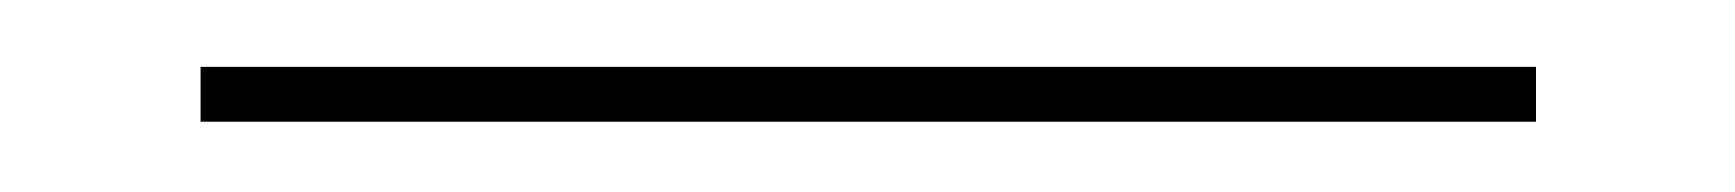

<svg xmlns="http://www.w3.org/2000/svg" viewBox="-20 38 506 56"><path d="M38.5 73.5V57.5H428V73.5Z"/></svg>

Font: Anek Gujarati Thin
Style: Regular
Weight: 250
Version: Version 1.003